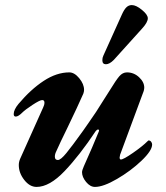

<svg xmlns="http://www.w3.org/2000/svg" viewBox="-20 -722 655 756"><path d="M54 -72Q54 -84 59 -96L150 -299Q155 -309 155 -318Q155 -328 146 -328Q137 -328 108 -309Q79 -290 67 -278Q52 -263 42 -263Q34 -263 34 -273Q34 -290 53 -313Q101 -370 152 -403.5Q203 -437 253 -437Q273 -437 292 -414Q311 -391 311 -368Q311 -361 308 -353Q287 -305 246 -220Q216 -159 201 -125Q196 -115 196 -105Q196 -92 208 -92Q219 -92 241.5 -119.5Q264 -147 307 -207Q314 -218 330 -240Q356 -276 391 -333L412 -366Q437 -407 450 -422Q463 -437 480 -437Q507 -437 527.5 -418Q548 -399 548 -377Q548 -372 546 -364L453 -113Q451 -105 451 -102Q451 -94 456 -94Q466 -94 503.5 -120Q541 -146 561 -166Q564 -169 565 -169Q571 -169 575 -164Q579 -159 579 -153Q579 -129 537 -89Q495 -49 441 -17.5Q387 14 354 14Q335 14 319 -5.5Q303 -25 303 -44Q303 -51 310 -67Q345 -145 369 -204L370 -208Q370 -212 366 -212Q362 -212 357 -206Q294 -111 234.5 -48.5Q175 14 124 14Q97 14 75.5 -13.5Q54 -41 54 -72ZM383 -485Q383 -495 387 -503L460 -665Q469 -685 478 -693.5Q487 -702 499 -702Q516 -702 539 -683Q562 -664 562 -650Q562 -634 539 -609L428 -486Q411 -469 397 -469Q383 -469 383 -485Z"/></svg>

Font: EB Garamond ExtraBold
Style: Italic
Weight: 800
Italic angle: -17.2°
Designer: Georg Duffner and Octavio Pardo
Foundry: Georg Duffner
Version: Version 1.000